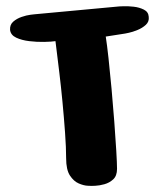

<svg xmlns="http://www.w3.org/2000/svg" viewBox="-20 -610 533 630"><path d="M162 -475Q149 -473 125 -472.5Q101 -472 76 -475Q51 -478 33 -486.5Q15 -495 13 -512Q12 -529 23.5 -539Q35 -549 51 -554.5Q67 -560 79.5 -561.5Q92 -563 92 -563L372 -589Q372 -589 386 -589.5Q400 -590 418.5 -588Q437 -586 452 -578.5Q467 -571 468 -555Q470 -539 458.5 -528.5Q447 -518 431 -511.5Q415 -505 403 -502.5Q391 -500 391 -500L327 -490Q331 -465 336 -419.5Q341 -374 346 -319Q351 -264 355 -211Q359 -158 361.5 -116Q364 -74 364 -56Q364 -33 351.5 -21.5Q339 -10 322.5 -5.5Q306 -1 293.5 -0.5Q281 0 281 0Q281 0 268 -0.5Q255 -1 238.5 -8Q222 -15 209.5 -34Q197 -53 197 -91Q197 -125 193.5 -174Q190 -223 185 -275.5Q180 -328 174.5 -373Q169 -418 165.5 -446.5Q162 -475 162 -475Z"/></svg>

Font: Nerko One
Style: Regular
Weight: 400
Designer: Nermin Kahrimanovic
Foundry: Nermin Kahrimanovic
Version: Version 1.101